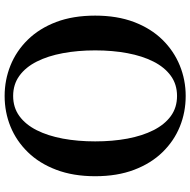

<svg xmlns="http://www.w3.org/2000/svg" viewBox="-16 -782 818 825"><g transform="rotate(90 392.5 -370.0)"><path d="M392.9 18.6Q324.2 18.6 261.8 -6.5Q199.5 -31.6 151.1 -81Q102.7 -130.4 75.1 -202.8Q47.6 -275.2 47.6 -370.5Q47.6 -464.8 75.1 -537.3Q102.7 -609.9 151.1 -659.3Q199.5 -708.6 261.8 -734Q324.2 -759.4 392.9 -759.4Q462.5 -759.4 524.4 -734.3Q586.3 -709.2 634.4 -659.8Q682.6 -610.4 710.1 -537.9Q737.7 -465.3 737.7 -370.5Q737.7 -276.2 710.1 -203.4Q682.6 -130.6 634.4 -81.3Q586.3 -31.9 524.4 -6.6Q462.5 18.6 392.9 18.6ZM392.9 -18Q442.6 -18 479.3 -44.8Q515.9 -71.5 540 -119.4Q564.1 -167.3 576.1 -231.5Q588 -295.6 588 -370.5Q588 -445.3 576.1 -509.2Q564.1 -573 540 -620.8Q515.9 -668.7 479.3 -695.5Q442.6 -722.2 392.9 -722.2Q343.1 -722.2 306.2 -695.5Q269.3 -668.7 245.1 -620.8Q220.9 -573 209 -509.2Q197 -445.3 197 -370.5Q197 -295.6 209 -231.5Q220.9 -167.3 245.1 -119.4Q269.3 -71.5 306.2 -44.8Q343.1 -18 392.9 -18Z"/></g></svg>

Font: Noto Serif SC
Style: Regular
Weight: 200
Designer: Ryoko NISHIZUKA 西塚涼子 (kana & ideographs); Frank Grießhammer (Latin, Greek & Cyrillic); Wenlong ZHANG 张文龙 (bopomofo); San
Foundry: Adobe
Version: Version 2.001;hotconv 1.1.0;makeotfexe 2.6.0